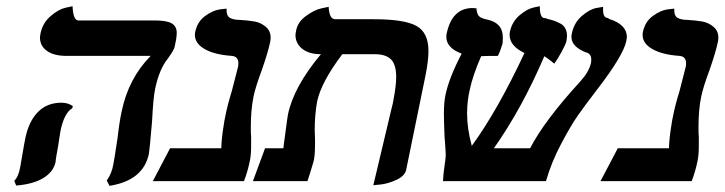

<svg xmlns="http://www.w3.org/2000/svg" viewBox="-20 -584 2336 619"><path d="M174.8 -161.1Q172.9 -151.4 167 -110.8Q165 -101.1 162.1 -83.5Q159.2 -65.9 159.2 -62Q152.3 -29.8 119.6 -10Q86.9 9.8 32.2 14.2L25.9 -1Q39.1 -13.2 44.9 -43.9Q46.9 -55.2 53.2 -91.8Q58.1 -121.6 62 -140.1Q73.2 -193.4 102.5 -223.1Q131.8 -252.9 178.2 -252.9Q198.2 -252.9 214.8 -242.2L212.9 -234.9Q187 -220.2 174.8 -161.1ZM480 -296.9Q474.1 -269 470.2 -192.9Q462.4 -100.1 460 -87.9Q441.9 -2 333 15.1L324.2 -2Q340.3 -24.9 345.2 -53.2Q347.2 -61 358.9 -138.2Q364.7 -189.9 372.1 -224.1Q394 -331.1 465.8 -403.8H194.8Q153.8 -403.8 131.3 -419.9Q108.9 -436 108.9 -462.9Q108.9 -466.8 110.8 -477.1Q117.7 -510.3 143.3 -532.2Q168.9 -554.2 191.4 -559.1L213.9 -564Q215.8 -518.1 232.9 -518.1H477.1Q518.1 -518.1 533.9 -508.5Q549.8 -499 549.8 -478Q549.8 -471.2 547.9 -457L543 -433.1Q542 -424.3 521 -395Q493.2 -360.8 480 -296.9Z M797.4 -272.9Q788.6 -230 788.6 -173.8Q788.6 -152.8 789.6 -143.1Q789.6 -143.1 789.6 -111.8Q789.6 -85 785.6 -65.9Q778.8 -31.7 766.6 0H472.7L528.3 -106H693.4Q694.3 -140.1 701.7 -183.1Q703.6 -197.3 705.6 -205.1Q712.4 -242.2 727.5 -291Q746.6 -365.2 747.6 -369.1Q748.5 -374 748.5 -379.9Q748.5 -401.9 727.5 -403.8Q671.4 -407.7 639.9 -425.8Q608.4 -443.8 608.4 -471.2Q608.4 -478 609.4 -481Q616.2 -514.2 641.4 -532.5Q666.5 -550.8 688.5 -553.7L710.4 -556.2Q709.5 -533.2 720.9 -526.6Q732.4 -520 751.5 -520Q782.2 -518.1 801.3 -514.6Q820.3 -511.2 836.4 -498Q852.5 -484.9 852.5 -462.9Q852.5 -453.1 850.6 -446.8Q844.7 -418 824.7 -359.9Q804.2 -305.2 797.4 -272.9Z M1183.6 13.2 1242.7 -235.8Q1246.6 -249 1248.5 -262.2Q1257.3 -307.1 1257.3 -335.9Q1257.3 -375 1241 -392.1Q1224.6 -409.2 1188.5 -409.2H1083.5Q1015.6 -319.3 1002.4 -256.8Q994.6 -212.9 994.6 -165Q994.6 -160.2 995.1 -150.6Q995.6 -141.1 995.6 -137.2V-120.1Q995.6 -77.1 990.2 -61Q987.3 -51.3 981 -30.5Q974.6 -9.8 971.2 0H795.4L834.5 -106H893.6Q893.6 -109.9 895.5 -123Q897.5 -136.2 898.4 -143.1Q907.2 -210.9 908.2 -213.9Q926.3 -303.7 1014.6 -409.2Q976.6 -409.2 954.6 -426.5Q932.6 -443.8 932.6 -471.2Q932.6 -475.1 934.6 -484.9Q939.5 -512.7 966.1 -532.2Q992.7 -551.8 1016.1 -557.1L1039.6 -562Q1041.5 -522 1060.5 -522H1184.6Q1283.7 -522 1322.5 -500.5Q1361.3 -479 1361.3 -419.9Q1361.3 -389.2 1352.5 -344.2L1289.6 -37.1Q1285.6 -17.1 1259 -4.6Q1232.4 7.8 1208 10.7Z M1999 -451.2Q1989.3 -404.3 1903.3 -293Q1864.3 -242.2 1842.3 -210.7Q1820.3 -179.2 1788.8 -119.6Q1757.3 -60.1 1740.2 0H1408.2Q1409.2 -23.9 1413.1 -48.8Q1417 -74.7 1417 -83V-87.9Q1415 -125 1413.1 -145Q1411.1 -199.2 1411.1 -217.8Q1411.1 -252.9 1416 -276.9Q1427.2 -332 1468.3 -411.1Q1419.4 -429.2 1418.9 -464.8Q1418.9 -471.7 1419.9 -475.1Q1437 -558.1 1503.9 -558.1L1516.1 -557.1Q1517.1 -540 1523.7 -532.5Q1530.3 -524.9 1550.3 -521Q1601.1 -510.3 1601.1 -463.9Q1601.1 -450.7 1600.1 -442.9Q1592.3 -417 1585 -403.8Q1541 -403.8 1532.2 -402.8H1531.2Q1503.4 -338.9 1494.1 -293Q1486.3 -259.8 1485.8 -219.2Q1485.8 -169.4 1501 -113.8Q1584 -227.5 1670.9 -413.1Q1623 -436 1623 -471.2Q1623 -478 1624 -481.9Q1630.9 -514.2 1655 -534.7Q1679.2 -555.2 1699.7 -559.6L1720.2 -564Q1720.2 -529.8 1732.9 -525.9Q1734.9 -525.9 1737.5 -525.4Q1740.2 -524.9 1741.2 -524.9Q1741.2 -524.9 1745.1 -522.9Q1758.3 -520 1766.6 -517.1Q1774.9 -514.2 1785.9 -508.5Q1796.9 -502.9 1802.5 -492.4Q1808.1 -481.9 1808.1 -467.8Q1808.1 -464.8 1806.2 -451.2Q1804.2 -442.4 1791.3 -418.2Q1778.3 -394 1767.1 -378.9Q1742.2 -398.9 1734.9 -402.8Q1663.1 -234.9 1572.3 -106H1689Q1734.9 -194.8 1851.1 -321.8Q1878.9 -352.5 1885.3 -380.9Q1886.2 -385.7 1886.2 -393.1Q1886.2 -409.2 1871.1 -415V-414.1Q1822.3 -433.1 1822.3 -464.8Q1822.3 -470.7 1823.2 -474.1Q1830.1 -510.3 1855.5 -532.2Q1880.9 -554.2 1902.3 -558.1L1924.3 -562V-550.8Q1924.3 -530.8 1935.1 -526.9Q1941.9 -525.9 1943.8 -523.9H1941.9Q1941.9 -522.9 1943.8 -522.9Q2001 -504.9 2001 -464.8Q2001 -460.9 1999 -451.2Z M2240.7 -272.9Q2231.9 -230 2231.9 -173.8Q2231.9 -152.8 2232.9 -143.1Q2232.9 -143.1 2232.9 -111.8Q2232.9 -85 2229 -65.9Q2222.2 -31.7 2210 0H1916L1971.7 -106H2136.7Q2137.7 -140.1 2145 -183.1Q2147 -197.3 2148.9 -205.1Q2155.8 -242.2 2170.9 -291Q2189.9 -365.2 2190.9 -369.1Q2191.9 -374 2191.9 -379.9Q2191.9 -401.9 2170.9 -403.8Q2114.7 -407.7 2083.3 -425.8Q2051.8 -443.8 2051.8 -471.2Q2051.8 -478 2052.7 -481Q2059.6 -514.2 2084.7 -532.5Q2109.9 -550.8 2131.8 -553.7L2153.8 -556.2Q2152.8 -533.2 2164.3 -526.6Q2175.8 -520 2194.8 -520Q2225.6 -518.1 2244.6 -514.6Q2263.7 -511.2 2279.8 -498Q2295.9 -484.9 2295.9 -462.9Q2295.9 -453.1 2293.9 -446.8Q2288.1 -418 2268.1 -359.9Q2247.6 -305.2 2240.7 -272.9Z"/></svg>

Font: Linux Libertine O
Style: Semibold Italic
Weight: 600
Italic angle: -11.5°
Designer: Philipp H. Poll
Foundry: Philipp H. Poll
Version: Version 5.1.2